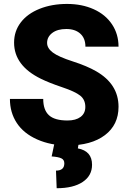

<svg xmlns="http://www.w3.org/2000/svg" viewBox="-20 -741 666 991"><path d="M420.4 -189Q420.4 -226.6 393.8 -247.6Q367.2 -268.6 300.3 -291Q233.4 -313.5 190.9 -334.5Q52.7 -402.3 52.7 -521Q52.7 -580.1 87.2 -625.2Q121.6 -670.4 184.6 -695.6Q247.6 -720.7 326.2 -720.7Q402.8 -720.7 463.6 -693.4Q524.4 -666 558.1 -615.5Q591.8 -564.9 591.8 -500H420.9Q420.9 -543.5 394.3 -567.4Q367.7 -591.3 322.3 -591.3Q276.4 -591.3 249.8 -571Q223.1 -550.8 223.1 -519.5Q223.1 -492.2 252.4 -470Q281.7 -447.8 355.5 -424.1Q429.2 -400.4 476.6 -373Q591.8 -306.6 591.8 -189.9Q591.8 -96.7 521.5 -43.5Q451.2 9.8 328.6 9.8Q242.2 9.8 172.1 -21.2Q102.1 -52.2 66.7 -106.2Q31.2 -160.2 31.2 -230.5H203.1Q203.1 -173.3 232.7 -146.2Q262.2 -119.1 328.6 -119.1Q371.1 -119.1 395.8 -137.5Q420.4 -155.8 420.4 -189ZM386.7 -4.9 381.8 24.9Q455.1 38.6 455.1 109.4Q455.1 166 406.7 198.2Q358.4 230.5 272.5 230.5L269 139.6Q312 139.6 312 102.1Q312 83.5 296.6 76.2Q281.2 68.8 246.6 66.4L261.7 -4.9Z"/></svg>

Font: Roboto
Style: Regular
Weight: 900
Designer: Google
Version: Version 2.001171; 2014